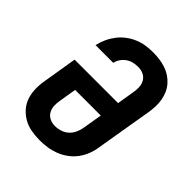

<svg xmlns="http://www.w3.org/2000/svg" viewBox="-206 -873 1012 1012"><g transform="rotate(45 300.0 -367.5)"><path d="M256 8Q224 8 192.5 2.5Q161 -3 134.5 -18Q108 -33 88 -56Q68 -79 58.5 -108Q49 -137 48.5 -169.5Q48 -202 54 -234L85 -423H409L425 -519Q429 -540 428 -561Q427 -582 417 -599Q407 -616 389 -624.5Q371 -633 350 -633Q332 -633 314.5 -629Q297 -625 281.5 -614.5Q266 -604 255.5 -588.5Q245 -573 241 -555H109Q115 -582 126.5 -607.5Q138 -633 155 -655.5Q172 -678 195 -695.5Q218 -713 244 -724Q270 -735 296.5 -739Q323 -743 350 -743Q374 -743 398 -740Q422 -737 444.5 -729.5Q467 -722 486 -709.5Q505 -697 520 -680Q535 -663 544.5 -642Q554 -621 558 -597.5Q562 -574 561 -549.5Q560 -525 556 -501L503 -186Q499 -158 488.5 -131Q478 -104 460.5 -80.5Q443 -57 418.5 -39Q394 -21 366.5 -10.5Q339 0 311 4Q283 8 256 8ZM258 -102Q279 -102 299.5 -108.5Q320 -115 336 -129.5Q352 -144 361 -164Q370 -184 373 -204L391 -312H200L184 -216Q180 -195 181 -174.5Q182 -154 191.5 -137Q201 -120 219 -111Q237 -102 258 -102Z"/></g></svg>

Font: Iosevka Curly XBdExObl
Style: Regular
Weight: 800
Width: 7
Italic angle: -9°
Monospace: yes
Designer: Belleve Invis
Foundry: Belleve Invis
Version: Version 11.1.0; ttfautohint (v1.8.3)